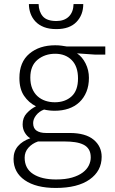

<svg xmlns="http://www.w3.org/2000/svg" viewBox="-20 -700 571 950"><path d="M76 -314Q76 -393 125.5 -434.5Q175 -476 253 -476Q271 -476 284.5 -474Q298 -472 311 -470H501V-430H448L361 -436Q387 -419 403.5 -386Q420 -353 420 -315Q420 -276 407.5 -245.5Q395 -215 372.5 -194Q350 -173 319 -162.5Q288 -152 251 -152Q223 -152 198 -158Q174 -149 159 -130Q144 -111 144 -91Q144 -65 161 -53.5Q178 -42 208 -42H325Q403 -42 443 -9Q483 24 483 76Q483 146 423.5 188Q364 230 256 230Q158 230 102.5 191.5Q47 153 47 86Q47 49 68.5 23.5Q90 -2 130 -16Q115 -24 103.5 -42.5Q92 -61 92 -85Q92 -118 112.5 -140Q133 -162 158 -174Q122 -192 99 -226Q76 -260 76 -314ZM168 0Q139 10 120.5 31Q102 52 102 80Q102 134 144 161Q186 188 257 188Q304 188 336.5 178.5Q369 169 389.5 153.5Q410 138 419.5 118.5Q429 99 429 79Q429 55 419.5 39.5Q410 24 392.5 15.5Q375 7 351.5 3.5Q328 0 300 0ZM366 -312Q366 -371 335 -402.5Q304 -434 253 -434Q202 -434 166 -404.5Q130 -375 130 -316Q130 -285 139.5 -262Q149 -239 165.5 -224Q182 -209 204 -201.5Q226 -194 251 -194Q302 -194 334 -223Q366 -252 366 -312ZM171 -680Q172 -642 192 -619Q212 -596 259 -596Q298 -596 320.5 -618Q343 -640 344 -680H392Q392 -626 358 -591Q324 -556 259 -556Q223 -556 197.5 -566Q172 -576 155.5 -593.5Q139 -611 131 -633.5Q123 -656 123 -680Z"/></svg>

Font: Mukta Malar ExtraLight
Style: Regular
Weight: 275
Designer: Aadarsh Rajan, Girish Dalvi, Yashodeep Gholap
Foundry: Ek Type
Version: Version 2.538;PS 1.000;hotconv 16.6.51;makeotf.lib2.5.65220;